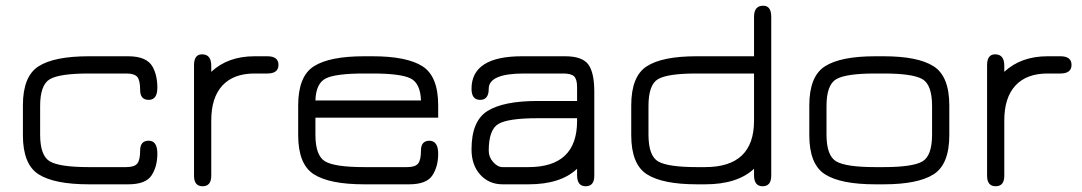

<svg xmlns="http://www.w3.org/2000/svg" viewBox="-20 -648 3804 675"><path d="M430.7 0H293Q170.9 0 115.7 -35.2Q60.5 -70.3 60.5 -172.9V-277.3Q60.5 -379.9 115.7 -415Q170.9 -450.2 293 -450.2H430.7Q496.1 -450.2 516.6 -413.1Q533.2 -382.8 533.2 -339.8Q533.2 -296.9 502.9 -296.9Q472.7 -296.9 472.7 -331.5Q472.7 -366.2 462.4 -377.9Q452.1 -389.6 423.8 -389.6H293Q189.5 -389.6 155.3 -369.6Q121.1 -349.6 121.1 -275.4V-174.8Q121.1 -100.6 155.3 -80.6Q189.5 -60.5 293 -60.5H423.8Q452.1 -60.5 462.4 -72.8Q472.7 -85 472.7 -119.1Q472.7 -153.3 502.9 -153.3Q533.2 -153.3 533.2 -107.9Q533.2 -62.5 512.7 -31.2Q492.2 0 430.7 0Z M875 -389.6Q800.8 -389.6 761.7 -347.2Q722.7 -304.7 722.7 -224.6V-30.3Q722.7 6.8 692.4 6.8Q662.1 6.8 662.1 -30.3V-418.9Q662.1 -457 690.4 -457Q722.7 -457 722.7 -417V-395.5Q781.2 -450.2 875 -450.2H919.9Q959 -450.2 959 -419.9Q959 -389.6 919.9 -389.6Z M1520.5 -277.3V-234.4H1088.9V-174.8Q1088.9 -100.6 1123 -80.6Q1157.2 -60.5 1260.7 -60.5H1411.1Q1439.5 -60.5 1449.7 -72.8Q1460 -85 1460 -119.1Q1460 -153.3 1490.2 -153.3Q1520.5 -152.3 1520.5 -107.4Q1520.5 -62.5 1500 -31.2Q1479.5 0 1418 0H1260.7Q1138.7 0 1083.5 -35.2Q1028.3 -70.3 1028.3 -172.9V-277.3Q1028.3 -379.9 1083.5 -415Q1138.7 -450.2 1260.7 -450.2H1289.1Q1410.2 -450.2 1465.3 -415Q1520.5 -379.9 1520.5 -277.3ZM1289.1 -389.6H1260.7Q1161.1 -389.6 1126 -372.6Q1090.8 -355.5 1088.9 -294.9H1460Q1458 -355.5 1422.9 -372.6Q1387.7 -389.6 1289.1 -389.6Z M1870.1 -232.4Q1766.6 -232.4 1732.4 -212.4Q1698.2 -192.4 1698.2 -118.2Q1698.2 -95.7 1713.9 -78.1Q1729.5 -60.5 1747.1 -60.5H1837.9Q2008.8 -60.5 2008.8 -222.7V-232.4ZM1870.1 -293H2008.8V-341.8Q2008.8 -369.1 1998.5 -379.4Q1988.3 -389.6 1960 -389.6H1822.3Q1698.2 -389.6 1698.2 -335.9Q1698.2 -296.9 1668 -296.9Q1637.7 -296.9 1637.7 -335.9Q1637.7 -450.2 1815.4 -450.2H1966.8Q2026.4 -450.2 2047.9 -421.9Q2069.3 -393.6 2069.3 -325.2V-30.3Q2069.3 6.8 2039.1 6.8Q2008.8 6.8 2008.8 -32.2V-54.7Q1951.2 0 1837.9 0H1747.1Q1699.2 0 1668.5 -33.7Q1637.7 -67.4 1637.7 -123Q1637.7 -222.7 1693.8 -257.8Q1750 -293 1870.1 -293Z M2259.8 -174.8Q2259.8 -99.6 2294.4 -80.1Q2329.1 -60.5 2430.7 -60.5H2459Q2630.9 -60.5 2630.9 -223.6V-389.6H2428.7Q2328.1 -389.6 2293.9 -370.1Q2259.8 -350.6 2259.8 -275.4ZM2199.2 -277.3Q2199.2 -379.9 2253.9 -415Q2308.6 -450.2 2428.7 -450.2H2630.9V-588.9Q2630.9 -627.9 2663.1 -627.9Q2691.4 -627.9 2691.4 -588.9V-30.3Q2691.4 6.8 2661.1 6.8Q2630.9 6.8 2630.9 -32.2V-54.7Q2572.3 0 2459 0H2430.7Q2309.6 0 2254.4 -35.2Q2199.2 -70.3 2199.2 -172.9Z M3085.9 0H3057.6Q2935.5 0 2880.4 -35.2Q2825.2 -70.3 2825.2 -172.9V-277.3Q2825.2 -379.9 2880.4 -415Q2935.5 -450.2 3057.6 -450.2H3085.9Q3207 -450.2 3262.2 -415Q3317.4 -379.9 3317.4 -277.3V-172.9Q3317.4 -70.3 3262.2 -35.2Q3207 0 3085.9 0ZM3057.6 -60.5H3085.9Q3187.5 -60.5 3222.2 -80.1Q3256.8 -99.6 3256.8 -174.8V-275.4Q3256.8 -350.6 3222.2 -370.1Q3187.5 -389.6 3085.9 -389.6H3057.6Q2954.1 -389.6 2919.9 -369.6Q2885.7 -349.6 2885.7 -275.4V-174.8Q2885.7 -100.6 2919.9 -80.6Q2954.1 -60.5 3057.6 -60.5Z M3663.1 -389.6Q3588.9 -389.6 3549.8 -347.2Q3510.7 -304.7 3510.7 -224.6V-30.3Q3510.7 6.8 3480.5 6.8Q3450.2 6.8 3450.2 -30.3V-418.9Q3450.2 -457 3478.5 -457Q3510.7 -457 3510.7 -417V-395.5Q3569.3 -450.2 3663.1 -450.2H3708Q3747.1 -450.2 3747.1 -419.9Q3747.1 -389.6 3708 -389.6Z"/></svg>

Font: Jura
Style: Medium
Weight: 500
Version: Version 2.6.1